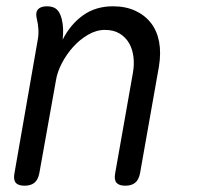

<svg xmlns="http://www.w3.org/2000/svg" viewBox="-20 -580 640 610"><path d="M129 -560Q150 -560 160.5 -550Q171 -540 176 -520Q180 -504 180.5 -487.5Q181 -471 179 -454Q204 -503 244 -531.5Q284 -560 339 -560Q379 -560 409.5 -546Q440 -532 459.5 -507Q479 -482 485.5 -447Q492 -412 485 -369L425 -30Q421 -9 409.5 0.5Q398 10 378 10Q358 10 350 0.5Q342 -9 346 -30L402 -347Q407 -374 404 -399Q401 -424 390 -443Q379 -462 360 -473.5Q341 -485 313 -485Q286 -485 259.5 -469.5Q233 -454 212 -430.5Q191 -407 176.5 -379Q162 -351 158 -326L105 -30Q101 -9 89.5 0.5Q78 10 58 10Q38 10 30 0.5Q22 -9 26 -30L100 -454Q103 -470 102 -487Q101 -504 97 -520Q92 -540 100.5 -550Q109 -560 129 -560Z"/></svg>

Font: Maple Mono Light
Style: Italic
Weight: 300
Italic angle: -10°
Monospace: yes
Designer: subframe7536
Version: Version 7.000